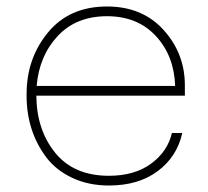

<svg xmlns="http://www.w3.org/2000/svg" viewBox="-20 -556 642 592"><path d="M316 16Q253 16 203 -7.5Q153 -31 123 -70.5Q93 -110 77.5 -158Q62 -206 62 -260V-266Q62 -376 128 -456Q194 -536 310 -536Q419 -536 484.5 -463.5Q550 -391 550 -293V-261H92Q93 -155 150.5 -84.5Q208 -14 316 -14Q395 -14 446 -51.5Q497 -89 510 -146H542Q526 -73 466.5 -28.5Q407 16 316 16ZM310 -506Q215 -506 158 -445Q101 -384 93 -291H520Q517 -384 460.5 -445Q404 -506 310 -506Z"/></svg>

Font: Sora Thin
Style: Regular
Weight: 32
Designer: Jonathan Barnbrook, Julián Moncada
Foundry: Barnbrook Fonts
Version: Version 2.000